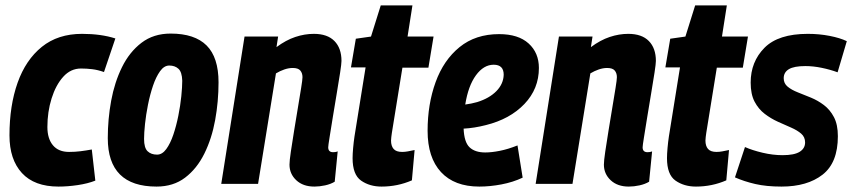

<svg xmlns="http://www.w3.org/2000/svg" viewBox="-20 -679 3147 709"><path d="M196 10Q107 10 61 -40Q15 -90 15 -179Q15 -289 45 -373.5Q75 -458 134.5 -506Q194 -554 283 -554Q353 -554 406 -537L364 -413Q341 -421 320.5 -423.5Q300 -426 279 -426Q241 -426 213.5 -395.5Q186 -365 170.5 -315.5Q155 -266 155 -210Q155 -167 175.5 -142.5Q196 -118 235 -118Q257 -118 277 -120.5Q297 -123 319 -127L332 -12Q304 -1 267 4.5Q230 10 196 10Z M558 10Q378 10 378 -169Q378 -239 390.5 -307Q403 -375 430.5 -431Q458 -487 502.5 -521Q547 -555 610 -555Q699 -555 743 -511Q787 -467 787 -375Q787 -304 774.5 -235.5Q762 -167 734.5 -111.5Q707 -56 663.5 -23Q620 10 558 10ZM560 -108Q579 -108 594 -128.5Q609 -149 620 -181.5Q631 -214 638.5 -251.5Q646 -289 649.5 -323.5Q653 -358 653 -381Q652 -413 639 -425Q626 -437 605 -437Q586 -437 571 -416Q556 -395 545 -362.5Q534 -330 526.5 -292.5Q519 -255 515.5 -221.5Q512 -188 512 -166Q512 -133 525 -120.5Q538 -108 560 -108Z M883 -544H1007L1001 -505Q1036 -531 1070.5 -542.5Q1105 -554 1139 -554Q1189 -554 1215 -527.5Q1241 -501 1241 -454Q1241 -444 1236 -411Q1231 -378 1223.5 -334Q1216 -290 1209 -246.5Q1202 -203 1197 -172Q1192 -141 1192 -135Q1192 -117 1210 -117Q1213 -117 1217.5 -117.5Q1222 -118 1227 -120L1216 -8Q1201 1 1180.5 5.5Q1160 10 1141 10Q1099 10 1074 -13.5Q1049 -37 1049 -71Q1049 -85 1054 -119Q1059 -153 1066 -196Q1073 -239 1080 -281Q1087 -323 1092 -354Q1097 -385 1097 -394Q1097 -409 1089 -418.5Q1081 -428 1061 -428Q1046 -428 1030 -422.5Q1014 -417 999 -408L933 0H797Z M1511 -125 1501 -13Q1448 10 1389 10Q1345 10 1313.5 -12Q1282 -34 1282 -95Q1282 -110 1284 -132.5Q1286 -155 1289 -175L1330 -430H1276L1294 -536L1350 -544L1386 -659H1503L1485 -544H1581L1562 -429H1466L1427 -188Q1426 -180 1425 -173Q1424 -166 1424 -160Q1424 -140 1433.5 -129Q1443 -118 1465 -118Q1475 -118 1486 -120Q1497 -122 1511 -125Z M1910 -23Q1874 -6 1831.5 2Q1789 10 1750 10Q1658 10 1608.5 -43.5Q1559 -97 1559 -196Q1559 -294 1588.5 -375.5Q1618 -457 1677 -505Q1736 -553 1823 -553Q1894 -553 1932 -518.5Q1970 -484 1970 -428Q1970 -351 1916.5 -295Q1863 -239 1774 -217Q1731 -206 1692 -204Q1694 -154 1714 -135Q1734 -116 1772 -116Q1795 -116 1825.5 -122Q1856 -128 1891 -142ZM1803 -440Q1766 -440 1737.5 -401Q1709 -362 1698 -293Q1721 -296 1742 -302Q1787 -316 1813 -342.5Q1839 -369 1840 -403Q1840 -440 1803 -440Z M2044 -544H2168L2162 -505Q2197 -531 2231.5 -542.5Q2266 -554 2300 -554Q2350 -554 2376 -527.5Q2402 -501 2402 -454Q2402 -444 2397 -411Q2392 -378 2384.5 -334Q2377 -290 2370 -246.5Q2363 -203 2358 -172Q2353 -141 2353 -135Q2353 -117 2371 -117Q2374 -117 2378.5 -117.5Q2383 -118 2388 -120L2377 -8Q2362 1 2341.5 5.5Q2321 10 2302 10Q2260 10 2235 -13.5Q2210 -37 2210 -71Q2210 -85 2215 -119Q2220 -153 2227 -196Q2234 -239 2241 -281Q2248 -323 2253 -354Q2258 -385 2258 -394Q2258 -409 2250 -418.5Q2242 -428 2222 -428Q2207 -428 2191 -422.5Q2175 -417 2160 -408L2094 0H1958Z M2672 -125 2662 -13Q2609 10 2550 10Q2506 10 2474.5 -12Q2443 -34 2443 -95Q2443 -110 2445 -132.5Q2447 -155 2450 -175L2491 -430H2437L2455 -536L2511 -544L2547 -659H2664L2646 -544H2742L2723 -429H2627L2588 -188Q2587 -180 2586 -173Q2585 -166 2585 -160Q2585 -140 2594.5 -129Q2604 -118 2626 -118Q2636 -118 2647 -120Q2658 -122 2672 -125Z M2694 -24 2731 -136Q2758 -124 2796 -115Q2834 -106 2870 -106Q2913 -106 2933 -118.5Q2953 -131 2953 -153Q2953 -173 2938.5 -185.5Q2924 -198 2901 -208Q2878 -218 2852.5 -229.5Q2827 -241 2804 -258.5Q2781 -276 2766.5 -303.5Q2752 -331 2752 -374Q2752 -451 2803 -502.5Q2854 -554 2963 -554Q3005 -554 3043.5 -546.5Q3082 -539 3107 -527L3073 -412Q3046 -422 3014.5 -428.5Q2983 -435 2954 -435Q2912 -435 2893 -423.5Q2874 -412 2874 -390Q2874 -371 2888.5 -359Q2903 -347 2926 -338Q2949 -329 2974.5 -318.5Q3000 -308 3022.5 -291Q3045 -274 3059.5 -246.5Q3074 -219 3074 -176Q3074 -78 3017.5 -34Q2961 10 2866 10Q2810 10 2769 0.5Q2728 -9 2694 -24Z"/></svg>

Font: Georama SemiCondensed
Style: Bold Italic
Weight: 700
Width: 4
Italic angle: -9°
Designer: Jean-Baptiste Levee
Foundry: Production Type
Version: Version 1.000